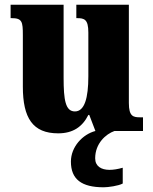

<svg xmlns="http://www.w3.org/2000/svg" viewBox="-20 -556 651 815"><path d="M227 10C290 10 330 -18 355 -68H359L385 0C331 14 281 67 281 130C281 205 326 239 420 239C439 239 483 233 501 223V156C480 162 461 165 445 165C410 165 384 150 384 116C384 53 429 13 466 0H587V-58H576C546 -58 527 -61 527 -119V-536H304V-479H307C338 -479 355 -474 355 -418V-232C355 -140 339 -83 298 -83C258 -83 250 -131 250 -226V-536H25V-479H29C74 -479 77 -464 77 -407V-188C77 -55 119 10 227 10Z"/></svg>

Font: Noto Serif Armenian Condensed Black
Style: Regular
Weight: 900
Width: 3
Designer: Monotype Design Team
Foundry: Monotype Imaging Inc.
Version: Version 2.008